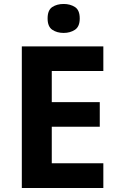

<svg xmlns="http://www.w3.org/2000/svg" viewBox="-20 -948 600 968"><path d="M501 0H90V-714H501V-590H241V-433H483V-309H241V-125H501ZM301 -928Q334 -928 358 -912.5Q382 -897 382 -855Q382 -814 358 -798Q334 -782 301 -782Q267 -782 243.5 -798Q220 -814 220 -855Q220 -897 243.5 -912.5Q267 -928 301 -928Z"/></svg>

Font: Noto Sans Thai
Style: Bold
Weight: 700
Designer: Monotype Design Team
Foundry: Monotype Imaging Inc.
Version: Version 2.001